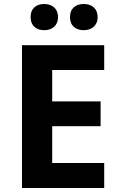

<svg xmlns="http://www.w3.org/2000/svg" viewBox="-20 -1033 600 960"><path d="M133 -947C133 -903 163 -882 201 -882C238 -882 270 -903 270 -947C270 -993 238 -1013 201 -1013C163 -1013 133 -993 133 -947ZM330 -947C330 -903 360 -882 399 -882C436 -882 468 -903 468 -947C468 -993 436 -1013 399 -1013C360 -1013 330 -993 330 -947ZM501 -93V-218H241V-402H483V-526H241V-683H501V-807H90V-93Z"/></svg>

Font: Noto Sans Kannada UI
Style: Bold
Weight: 700
Designer: Jelle Bosma - Monotype Design Team
Foundry: Monotype Imaging Inc.
Version: Version 2.005